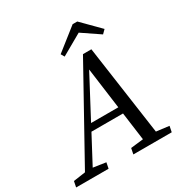

<svg xmlns="http://www.w3.org/2000/svg" viewBox="-223 -1002 1093 1148"><g transform="rotate(-30 323.5 -428.0)"><path d="M-29 0 -21 -40 62 -52 405 -670H463L551 -51L639 -40L631 0H366L374 -40L461 -50L435 -243H217L116 -53L203 -40L195 0ZM241 -289H429L391 -572ZM473 -856 592 -736 568 -712 447 -794 303 -712 289 -736 441 -856Z"/></g></svg>

Font: Source Serif Pro
Style: Italic
Weight: 400
Italic angle: -12°
Designer: Frank Grießhammer
Foundry: Adobe Systems Incorporated
Version: Version 3.001;hotconv 1.0.111;makeotfexe 2.5.65597